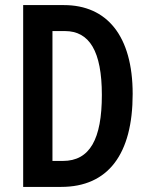

<svg xmlns="http://www.w3.org/2000/svg" viewBox="-20 -800 588 754"><path d="M501 -431C501 -659 400 -780 231 -780H71V-66H220C405 -66 501 -195 501 -431ZM380 -427C380 -254 333 -168 227 -168H186V-678H235C331 -678 380 -599 380 -427Z"/></svg>

Font: Noto Sans Malayalam UI ExtraCondensed SemiBold
Style: Regular
Weight: 600
Width: 2
Designer: Jelle Bosma - Monotype Design Team
Foundry: Monotype Imaging Inc.
Version: Version 2.104